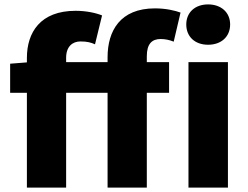

<svg xmlns="http://www.w3.org/2000/svg" viewBox="-20 -851 1124 871"><path d="M468 0H646V-430H747V-569H646V-596C646 -653 670 -674 709 -674C728 -674 749 -670 768 -662L799 -794C774 -803 733 -813 683 -813C525 -813 468 -711 468 -591V-569H280V-589C280 -640 309 -663 345 -663C376 -663 393 -658 411 -650L443 -781C416 -792 372 -802 323 -802C163 -802 102 -704 102 -588V-568L26 -562V-430H102V0H280V-430H468ZM835 0H1014V-569H835ZM924 -648C983 -648 1024 -684 1024 -740C1024 -795 983 -831 924 -831C865 -831 825 -795 825 -740C825 -684 865 -648 924 -648Z"/></svg>

Font: Source Han Sans HK Heavy
Style: Regular
Weight: 900
Designer: Ryoko NISHIZUKA 西塚涼子 (kana, bopomofo & ideographs); Paul D. Hunt (Latin, Greek & Cyrillic); Sandoll Communications 산돌커뮤니
Foundry: Adobe
Version: Version 2.000;hotconv 1.0.107;makeotfexe 2.5.65593